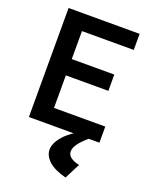

<svg xmlns="http://www.w3.org/2000/svg" viewBox="-158 -708 816 1031"><g transform="rotate(20 250.0 -192.5)"><path d="M51 0V-623H457V-531H161V-371H404V-278H161V-92H454V0ZM392 150 347 238Q280 221 247.5 191Q215 161 215 126Q215 89 250.5 48Q286 7 353 -27L393 0Q325 57 325 96Q325 135 392 150Z"/></g></svg>

Font: Ligconsolata
Style: Bold
Weight: 700
Monospace: yes
Designer: Raph Levien, Cyreal, Brenton Simpson
Foundry: Raph Levien, Cyreal, Google
Version: Version 3.001; ttfautohint (v1.8.2.53-6de2)